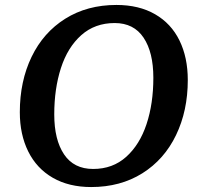

<svg xmlns="http://www.w3.org/2000/svg" viewBox="-20 -740 813 775"><path d="M60 -287Q60 -412 107.5 -510.5Q155 -609 243.5 -664.5Q332 -720 450 -720Q541 -720 606 -682.5Q671 -645 704.5 -576.5Q738 -508 738 -417Q738 -293 690.5 -194.5Q643 -96 554.5 -40.5Q466 15 348 15Q258 15 193 -22.5Q128 -60 94 -128.5Q60 -197 60 -287ZM599 -426Q599 -529 559.5 -588Q520 -647 443 -647Q363 -647 308 -598Q253 -549 226 -465.5Q199 -382 199 -278Q199 -176 238.5 -117Q278 -58 356 -58Q435 -58 489.5 -107Q544 -156 571.5 -239Q599 -322 599 -426Z"/></svg>

Font: Andada Pro
Style: Bold Italic
Weight: 700
Italic angle: -7°
Designer: Carolina Giovagnoli
Foundry: Huerta Tipografica
Version: Version 3.005; ttfautohint (v1.8.4)